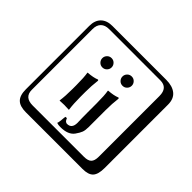

<svg xmlns="http://www.w3.org/2000/svg" viewBox="-209 -1030 1517 1517"><g transform="rotate(45 550.0 -271.0)"><path d="M603 -491.5Q588 -507 588 -528Q588 -549 603 -564.5Q618 -580 640 -580Q662 -580 677 -564.5Q692 -549 692 -528Q692 -507 677 -491.5Q662 -476 640 -476Q618 -476 603 -491.5ZM596 -18Q596 -21 595.5 -32.5Q595 -44 594.5 -69Q594 -94 594 -130V-234Q594 -323 586 -366L588 -369Q647 -373 683 -388Q690 -388 690 -380Q682 -319 682 -246V-57Q682 -20 674 1.5Q666 23 644 54Q610 102 523 102Q499 102 484 96L483 93Q488 86 490.5 54.5Q493 23 495 16L510 15Q510 16 515 25.5Q520 35 522 37Q524 39 530 43Q536 47 543 47Q596 47 596 -18ZM388 -481.5Q373 -497 373 -518Q373 -539 388 -554.5Q403 -570 425 -570Q447 -570 462 -554.5Q477 -539 477 -518Q477 -497 462 -481.5Q447 -466 425 -466Q403 -466 388 -481.5ZM379 -221Q379 -309 371 -353L373 -355Q432 -359 468 -374Q475 -374 475 -366Q467 -305 467 -233V-180Q467 -101 475 -44L473 -42Q448 -44 423 -44L372 -42L371 -44Q379 -99 379 -180ZM249 -718Q204 -718 180 -694Q156 -670 156 -625V53Q156 136 249 136H821Q866 136 885 117Q904 98 904 53V-625Q904 -718 821 -718ZM1000 84Q1000 153 973.5 182.5Q947 212 881 212H249Q181 212 150.5 181.5Q120 151 120 84V-625Q120 -687 154 -720.5Q188 -754 249 -754H851Q921 -754 960.5 -722Q1000 -690 1000 -625Z"/></g></svg>

Font: Libertinus Keyboard
Style: Regular
Weight: 700
Designer: Philipp H. Poll
Foundry: Khaled Hosny
Version: Version 6.7